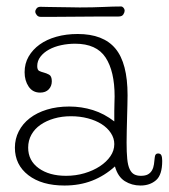

<svg xmlns="http://www.w3.org/2000/svg" viewBox="-20 -562 521 593"><path d="M333 -219Q333 -232 333.5 -244.5Q334 -257 334 -264Q334 -342 306 -384.5Q278 -427 212 -427Q190 -427 169 -422.5Q148 -418 131.5 -409Q115 -400 105 -387Q95 -374 95 -358Q95 -346 101 -343Q107 -340 115 -338Q123 -336 131.5 -331.5Q140 -327 140 -311Q140 -296 130.5 -286Q121 -276 104 -276Q81 -276 68.5 -294.5Q56 -313 56 -339Q56 -366 68.5 -387.5Q81 -409 102.5 -424.5Q124 -440 154 -448.5Q184 -457 220 -457Q299 -457 336.5 -412Q374 -367 374 -268Q374 -256 373.5 -237.5Q373 -219 372.5 -199Q372 -179 371.5 -158.5Q371 -138 371 -122Q371 -91 373 -71Q375 -51 380.5 -39.5Q386 -28 394.5 -23.5Q403 -19 415 -19Q429 -19 437 -23.5Q445 -28 449.5 -36Q454 -44 455.5 -54.5Q457 -65 458 -76Q459 -88 468 -88Q476 -88 478.5 -82Q481 -76 481 -65Q481 -22 462 -5.5Q443 11 414 11Q387 11 365.5 -2.5Q344 -16 335 -48Q303 -19 264.5 -4Q226 11 179 11Q109 11 67.5 -21Q26 -53 26 -106Q26 -133 38 -156.5Q50 -180 72 -197Q94 -214 125 -223.5Q156 -233 194 -233Q232 -233 267 -222Q302 -211 333 -187ZM67 -106Q67 -66 99.5 -42.5Q132 -19 184 -19Q214 -19 241 -27Q268 -35 288.5 -48.5Q309 -62 321 -79.5Q333 -97 333 -117Q333 -135 322.5 -151Q312 -167 294 -178.5Q276 -190 251.5 -196.5Q227 -203 199 -203Q171 -203 147 -196Q123 -189 105 -176.5Q87 -164 77 -146Q67 -128 67 -106ZM354 -542Q358 -542 361.5 -538Q365 -534 365 -529Q365 -524 361 -517.5Q357 -511 346 -511Q326 -511 292.5 -511Q259 -511 223 -510.5Q187 -510 155 -510Q123 -510 105 -510Q98 -510 93.5 -515.5Q89 -521 89 -526Q89 -531 93 -536Q97 -541 105 -541Q112 -541 127 -540.5Q142 -540 160 -540Q178 -540 195.5 -539.5Q213 -539 226 -539Q268 -539 299 -540.5Q330 -542 354 -542Z"/></svg>

Font: Life Savers
Style: Regular
Weight: 400
Designer: Pablo Impallari, Rodrigo Fuenzalida, Brenda Gallo
Foundry: Pablo Impallari, Rodrigo Fuenzalida, Brenda Gallo
Version: Version 3.001; ttfautohint (v0.95) -l 8 -r 50 -G 200 -x 14 -